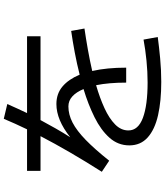

<svg xmlns="http://www.w3.org/2000/svg" viewBox="53 -902 893 1040"><g transform="rotate(-90 500.0 -382.5)"><path d="M94 -610V-683H319Q350 -747 376 -809L456 -790Q444 -763 432 -736.5Q420 -710 407 -683H823V-610H369Q347 -569 324 -528.5Q301 -488 276 -449Q370 -524 456 -524Q512 -524 551 -491Q590 -458 615 -398Q674 -413 735 -424.5Q796 -436 852 -444L865 -372Q810 -364 751 -353.5Q692 -343 635 -330Q653 -251 653 -146H572Q572 -240 558 -309Q489 -289 433.5 -263.5Q378 -238 345.5 -206Q313 -174 313 -134Q313 -81 381 -55.5Q449 -30 573 -30Q631 -30 691 -36Q751 -42 805 -52L819 25Q767 32 703.5 38Q640 44 576 44Q472 44 395 26.5Q318 9 275 -29.5Q232 -68 232 -129Q232 -190 273.5 -236.5Q315 -283 384.5 -317.5Q454 -352 537 -377Q521 -416 497.5 -437.5Q474 -459 443 -459Q399 -459 355.5 -436.5Q312 -414 262 -365.5Q212 -317 149 -238L89 -278Q202 -456 282 -610Z"/></g></svg>

Font: Murecho
Style: Regular
Weight: 400
Designer: Neil Summerour
Foundry: Positype
Version: Version 1.010; ttfautohint (v1.8.3)